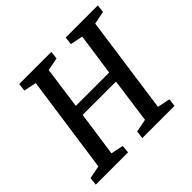

<svg xmlns="http://www.w3.org/2000/svg" viewBox="-158 -820 993 993"><g transform="rotate(-45 338.0 -324.0)"><path d="M13 0 18 -43 89 -57 165 -591 96 -605 101 -648H336L331 -605L260 -591L228 -361H472L505 -591L436 -605L441 -648H676L671 -605L600 -591L525 -57L594 -43L589 0H353L359 -43L430 -57L464 -303H220L185 -57L253 -43L249 0Z"/></g></svg>

Font: Faustina Medium
Style: Italic
Weight: 500
Italic angle: -8°
Designer: Alfonso Garcia
Foundry: http://www.omnibus-type.com
Version: Version 1.200